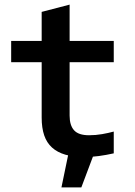

<svg xmlns="http://www.w3.org/2000/svg" viewBox="-20 -675 590 839"><path d="M477.1 -4.9Q444.8 2.4 412.1 6.8Q379.4 11.2 350.1 11.2Q301.3 11.2 265.9 1Q230.5 -9.3 207.3 -30.3Q184.1 -51.3 173.1 -83.7Q162.1 -116.2 162.1 -161.1V-403.3H28.8V-496.1H162.1V-623L284.2 -654.8V-496.1H477.1V-403.3H284.2V-169.9Q284.2 -127.4 303.7 -105.7Q323.2 -84 369.1 -84Q398.4 -84 426.3 -88.9Q454.1 -93.8 477.1 -100.1ZM335.4 144H248.5L278.3 0H389.6Z"/></svg>

Font: Code New Roman
Style: Bold
Weight: 700
Monospace: yes
Designer: Sam Radian
Foundry: Code New Roman
Version: Version 1.508 October 19, 2014